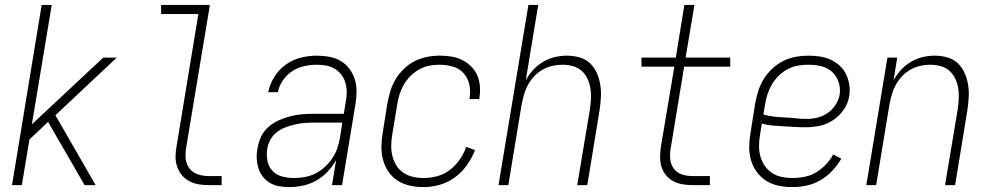

<svg xmlns="http://www.w3.org/2000/svg" viewBox="-20 -755 4040 783"><path d="M29 0 150 -735H191L110 -248L401 -520H456L206 -285L370 0H325L217 -187L176 -258L100 -186L69 0Z M831 0Q810 0 789.5 -3.5Q769 -7 751.5 -16.5Q734 -26 721.5 -41Q709 -56 702.5 -75Q696 -94 696 -115Q696 -136 700 -158L789 -698H637V-735H836L739 -152Q735 -129 737.5 -106.5Q740 -84 753 -67.5Q766 -51 787 -44Q808 -37 831 -37H884V0Z M1160 8Q1139 8 1118.5 4.5Q1098 1 1081 -9Q1064 -19 1052 -34.5Q1040 -50 1034 -69Q1028 -88 1027 -108.5Q1026 -129 1030 -150Q1034 -174 1044.5 -197Q1055 -220 1074.5 -237Q1094 -254 1117.5 -264.5Q1141 -275 1164.5 -281Q1188 -287 1212 -289Q1236 -291 1260 -291H1382L1390 -339Q1394 -359 1394 -378.5Q1394 -398 1389 -416Q1384 -434 1373 -449Q1362 -464 1346 -474Q1330 -484 1311 -487.5Q1292 -491 1272 -491Q1247 -491 1221 -485.5Q1195 -480 1172 -465Q1149 -450 1133.5 -427Q1118 -404 1113 -379H1074Q1080 -411 1098.5 -441Q1117 -471 1145.5 -491.5Q1174 -512 1207 -520Q1240 -528 1272 -528Q1298 -528 1323 -523.5Q1348 -519 1369 -506.5Q1390 -494 1404.5 -475Q1419 -456 1426.5 -433Q1434 -410 1434 -384.5Q1434 -359 1430 -333L1375 0H1334L1351 -103Q1337 -77 1316 -55Q1295 -33 1269.5 -18.5Q1244 -4 1215.5 2Q1187 8 1160 8ZM1178 -29Q1200 -29 1222.5 -33Q1245 -37 1266 -47.5Q1287 -58 1305 -74.5Q1323 -91 1336 -110.5Q1349 -130 1356 -152Q1363 -174 1367 -196L1376 -255H1260Q1241 -255 1222 -253.5Q1203 -252 1183.5 -247.5Q1164 -243 1145 -236Q1126 -229 1109.5 -216.5Q1093 -204 1083 -186Q1073 -168 1070 -149Q1066 -124 1070.5 -100Q1075 -76 1090.5 -59Q1106 -42 1129.5 -35.5Q1153 -29 1178 -29Z M1708 8Q1679 8 1651.5 2Q1624 -4 1601.5 -18.5Q1579 -33 1564 -55Q1549 -77 1542 -103.5Q1535 -130 1535.5 -158.5Q1536 -187 1541 -215L1560 -335Q1565 -360 1572.5 -385Q1580 -410 1594 -433Q1608 -456 1628 -475Q1648 -494 1672 -506Q1696 -518 1721.5 -523Q1747 -528 1772 -528Q1796 -528 1819.5 -524.5Q1843 -521 1863.5 -511Q1884 -501 1900.5 -485Q1917 -469 1926 -448.5Q1935 -428 1937 -404Q1939 -380 1935 -356Q1935 -355 1935 -353.5Q1935 -352 1935 -351H1895Q1895 -352 1895 -353Q1895 -354 1895 -355Q1900 -383 1894 -410Q1888 -437 1870.5 -456.5Q1853 -476 1826.5 -483.5Q1800 -491 1772 -491Q1751 -491 1730 -487Q1709 -483 1689.5 -472Q1670 -461 1654 -445Q1638 -429 1627 -410Q1616 -391 1609.5 -370.5Q1603 -350 1600 -329L1580 -209Q1576 -187 1575.5 -164Q1575 -141 1580 -120Q1585 -99 1596 -81Q1607 -63 1624.5 -51Q1642 -39 1663.5 -34Q1685 -29 1708 -29Q1735 -29 1763 -36.5Q1791 -44 1814.5 -62Q1838 -80 1855 -104.5Q1872 -129 1881 -156L1917 -143Q1905 -111 1884.5 -82Q1864 -53 1835.5 -32Q1807 -11 1773.5 -1.5Q1740 8 1708 8Z M2013 0 2135 -735H2175L2124 -427Q2136 -450 2154 -469.5Q2172 -489 2194.5 -502.5Q2217 -516 2242 -522Q2267 -528 2292 -528Q2318 -528 2343 -521Q2368 -514 2386 -497Q2404 -480 2414 -457Q2424 -434 2428 -409Q2432 -384 2430.5 -357.5Q2429 -331 2425 -305L2375 0H2334L2386 -311Q2389 -332 2390 -354Q2391 -376 2387.5 -396.5Q2384 -417 2375 -435.5Q2366 -454 2351 -467Q2336 -480 2315.5 -485.5Q2295 -491 2273 -491Q2253 -491 2233 -486.5Q2213 -482 2194 -471.5Q2175 -461 2160 -445.5Q2145 -430 2134.5 -411.5Q2124 -393 2118 -373Q2112 -353 2108 -333L2053 0Z M2804 0Q2784 0 2763.5 -3.5Q2743 -7 2726 -16Q2709 -25 2696.5 -40Q2684 -55 2678 -74Q2672 -93 2672 -113.5Q2672 -134 2675 -155L2730 -483H2596V-520H2736L2771 -735H2812L2776 -520H2958V-483H2770L2715 -149Q2711 -126 2713.5 -104.5Q2716 -83 2728.5 -66.5Q2741 -50 2761.5 -43.5Q2782 -37 2804 -37H2875V0Z M3213 8Q3184 8 3156 2.5Q3128 -3 3105 -17.5Q3082 -32 3066 -54Q3050 -76 3042.5 -102.5Q3035 -129 3035.5 -157.5Q3036 -186 3041 -215L3060 -335Q3065 -361 3073 -386Q3081 -411 3095.5 -434Q3110 -457 3130.5 -476Q3151 -495 3175.5 -507Q3200 -519 3225.5 -523.5Q3251 -528 3277 -528Q3301 -528 3324 -524.5Q3347 -521 3367.5 -511.5Q3388 -502 3404.5 -487Q3421 -472 3430.5 -452Q3440 -432 3443.5 -409Q3447 -386 3443 -363Q3439 -334 3421 -308Q3403 -282 3377.5 -265Q3352 -248 3322.5 -242Q3293 -236 3265 -236Q3242 -236 3219.5 -237.5Q3197 -239 3174.5 -240Q3152 -241 3130 -243Q3108 -245 3087 -251L3080 -209Q3076 -186 3075.5 -163Q3075 -140 3080.5 -119Q3086 -98 3098 -80Q3110 -62 3128 -50Q3146 -38 3168 -33.5Q3190 -29 3213 -29Q3237 -29 3261.5 -34Q3286 -39 3308 -52Q3330 -65 3348 -84Q3366 -103 3378 -125L3411 -108Q3396 -82 3374.5 -59Q3353 -36 3326.5 -20.5Q3300 -5 3271 1.5Q3242 8 3213 8ZM3270 -270Q3292 -270 3314 -275.5Q3336 -281 3355 -294Q3374 -307 3387 -327Q3400 -347 3404 -368Q3407 -386 3404 -403.5Q3401 -421 3393.5 -435.5Q3386 -450 3373.5 -461.5Q3361 -473 3345.5 -479.5Q3330 -486 3312.5 -488.5Q3295 -491 3277 -491Q3256 -491 3234.5 -487.5Q3213 -484 3193 -473.5Q3173 -463 3156.5 -447Q3140 -431 3128.5 -411.5Q3117 -392 3110 -371Q3103 -350 3100 -329L3093 -288Q3114 -282 3136 -279.5Q3158 -277 3180.5 -276Q3203 -275 3225.5 -272.5Q3248 -270 3270 -270Z M3513 0 3599 -520H3639L3624 -427Q3636 -450 3654 -469.5Q3672 -489 3694.5 -502.5Q3717 -516 3742 -522Q3767 -528 3792 -528Q3818 -528 3843 -521Q3868 -514 3886 -497Q3904 -480 3914 -457Q3924 -434 3928 -409Q3932 -384 3930.5 -357.5Q3929 -331 3925 -305L3875 0H3834L3886 -311Q3889 -332 3890 -354Q3891 -376 3887.5 -396.5Q3884 -417 3875 -435.5Q3866 -454 3851 -467Q3836 -480 3815.5 -485.5Q3795 -491 3773 -491Q3753 -491 3733 -486.5Q3713 -482 3694 -471.5Q3675 -461 3660 -445.5Q3645 -430 3634.5 -411.5Q3624 -393 3618 -373Q3612 -353 3608 -333L3553 0Z"/></svg>

Font: Iosevka SS04 Extralight
Style: Italic
Weight: 200
Italic angle: -9°
Monospace: yes
Designer: Belleve Invis
Foundry: Belleve Invis
Version: Version 19.0.0; ttfautohint (v1.8.4)